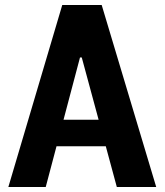

<svg xmlns="http://www.w3.org/2000/svg" viewBox="-20 -750 660 770"><path d="M448.5 0 307.9 -519.5H300.8L163.4 0H13.5L229.7 -730H387.8L606.5 0ZM139.7 -269.8H491.2V-163.5H139.7Z"/></svg>

Font: Monaspace Neon Var
Style: Regular
Weight: 400
Designer: Riley Cran and the Lettermatic Team
Version: Version 1.000 (Monaspace Neon Var)